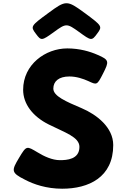

<svg xmlns="http://www.w3.org/2000/svg" viewBox="-20 -1135 759 1170"><path d="M198 -930C231 -885 234 -886 309 -940C383 -994 387 -994 462 -940C536 -886 539 -885 572 -930C605 -974 603 -977 496 -1056C388 -1135 382 -1135 275 -1056C167 -977 165 -974 198 -930ZM390 -840C257 -840 121 -742 121 -588C121 -502 179 -425 278 -376C376 -327 464 -300 464 -240C464 -163 386 -159 345 -159C299 -159 249 -182 210 -206C142 -246 142 -250 96 -173C50 -96 46 -83 132 -40C185 -12 263 15 359 15C520 15 670 -54 670 -251C670 -359 569 -437 477 -476C383 -516 305 -549 305 -595C305 -640 339 -669 403 -669C446 -669 487 -655 518 -641C570 -617 571 -614 608 -687C645 -760 647 -770 574 -801C529 -821 465 -840 390 -840Z"/></svg>

Font: Hussar Print
Style: Bold
Weight: 700
Foundry: Cannot Into Space Fonts
Version: Version 2.00